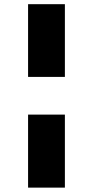

<svg xmlns="http://www.w3.org/2000/svg" viewBox="-20 -747 438 904"><path d="M112.2 -207.4H285.5V136.4H112.2ZM285.5 -727.3V-384.9H112.2V-727.3Z"/></svg>

Font: Inter UI Black
Style: Regular
Weight: 900
Designer: Rasmus Andersson
Foundry: rsms
Version: 3.2;8d6f07862